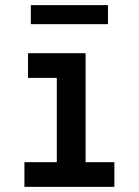

<svg xmlns="http://www.w3.org/2000/svg" viewBox="-20 -727 540 747"><path d="M75 0V-96H201V-424H89V-520H313V-96H425V0ZM100 -633V-707H400V-633Z"/></svg>

Font: Iosevka Curly Slab
Style: Bold
Weight: 700
Monospace: yes
Designer: Belleve Invis
Foundry: Belleve Invis
Version: Version 22.1.2; ttfautohint (v1.8.4)